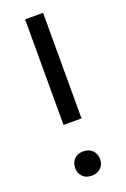

<svg xmlns="http://www.w3.org/2000/svg" viewBox="-140 -746 526 803"><g transform="rotate(-20 123.5 -345.0)"><path d="M164 -230H84V-700H164ZM68 -43Q68 -67 82.5 -82.5Q97 -98 123 -98Q149 -98 164 -82.5Q179 -67 179 -43Q179 -21 164 -5.5Q149 10 123 10Q98 10 83 -5Q68 -20 68 -43Z"/></g></svg>

Font: Tilda Sans
Style: Regular
Weight: 400
Designer: ParaType Ltd
Foundry: ParaType Ltd
Version: Version 1.002W